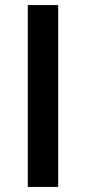

<svg xmlns="http://www.w3.org/2000/svg" viewBox="-20 -740 340 760"><path d="M90 -720H210.3V0H90Z"/></svg>

Font: Tap Sans
Style: Regular
Weight: 400
Designer: Tap Payments
Foundry: Tap Payments
Version: Version 1.001;Glyphs 3.1.2 (3151)